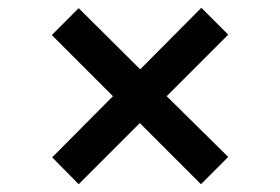

<svg xmlns="http://www.w3.org/2000/svg" viewBox="-20 -508 718 493"><path d="M182 -35 114 -104 270 -261 113 -418 182 -487 340 -330 497 -488 566 -419 408 -261 566 -105 496 -35 339 -192Z"/></svg>

Font: Archivo SemiExpanded SemiBold
Style: Regular
Weight: 600
Width: 6
Designer: Hector Gatti
Foundry: Omnibus-Type
Version: Version 2.001